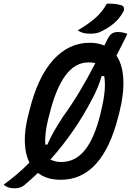

<svg xmlns="http://www.w3.org/2000/svg" viewBox="-80 -950 708 1037"><path d="M497 -930Q545 -932 577 -921Q588 -917 589.5 -906Q591 -895 584 -883Q565 -850 537 -825.5Q509 -801 472 -783Q456 -774 441 -771Q426 -768 406 -768Q384 -768 368.5 -772.5Q353 -777 340 -786Q395 -818 433.5 -851.5Q472 -885 497 -930ZM404 -719Q449 -719 484 -704Q489 -714 492 -721Q508 -756 521.5 -766.5Q535 -777 554 -777Q570 -777 583 -774.5Q596 -772 608 -767Q593 -737 578.5 -707.5Q564 -678 549 -650Q582 -601 586 -522.5Q590 -444 565 -344L559 -321Q473 21 248 21Q172 21 125 -16Q105 3 86 20Q67 37 49 52Q30 67 -3 67Q-40 67 -60 47Q-30 26 8.5 -6.5Q47 -39 79 -72Q56 -117 54 -182.5Q52 -248 73 -330L79 -353Q124 -535 208 -627Q292 -719 404 -719ZM181 -310Q160 -226 165 -169H176Q190 -203 210 -238Q230 -273 261 -321Q347 -438 435 -609Q419 -613 398 -613Q325 -613 272.5 -541Q220 -469 186 -328ZM415 -410Q370 -323 312.5 -240.5Q255 -158 192 -88Q208 -81 221.5 -78Q235 -75 251 -75Q327 -75 379 -140Q431 -205 463 -337L467 -355Q481 -412 485 -458Q489 -504 483 -539H469Q461 -510 446.5 -475.5Q432 -441 415 -410Z"/></svg>

Font: Recursive Mn Csl St Med
Style: Italic
Weight: 500
Italic angle: -15°
Monospace: yes
Version: Version 1.079;hotconv 1.0.112;makeotfexe 2.5.65598; ttfautoh